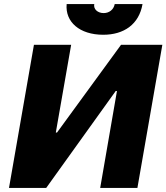

<svg xmlns="http://www.w3.org/2000/svg" viewBox="-20 -919 814 939"><path d="M24 0H206L546 -474H552L470 0H652L774 -700H572L259 -271H253L328 -700H146ZM485 -749C586 -749 660 -800 677 -899H541C536 -872 514 -855 487 -855C458 -855 436 -874 441 -899H306C298 -812 369 -749 485 -749Z"/></svg>

Font: Fixel Display 20240404 ExBold
Style: Italic
Weight: 800
Italic angle: -10°
Designer: AlfaBravo + MacPaw
Foundry: Kyrylo Tkachov, Marchela Mozhyna, Serhii Makarenko, Maria Weinstein, Zakhar Kryvoshyya
Version: Version 1.211;Glyphs 3.2 (3225)